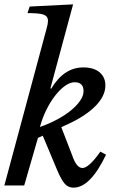

<svg xmlns="http://www.w3.org/2000/svg" viewBox="-21 -850 554 880"><path d="M357 -80Q386 -80 439 -155L465 -141Q393 10 316 10Q292 10 276.5 -7Q261 -24 242 -68L175 -228L153 -218L90 0H-1L192 -717Q199 -742 199 -754Q199 -775 180 -782.5Q161 -790 105 -790L115 -820L314 -830L210 -445L214 -444Q272 -541 361 -541Q409 -541 435.5 -518.5Q462 -496 462 -458Q462 -410 416 -363.5Q370 -317 286 -279L260 -267L311 -135Q330 -80 357 -80ZM162 -268Q205 -283 242 -303Q279 -323 305.5 -345Q332 -367 347 -389.5Q362 -412 362 -432Q362 -473 321 -473Q300 -473 277 -456.5Q254 -440 232 -412Q210 -384 191.5 -346.5Q173 -309 162 -268Z"/></svg>

Font: SVN-Libre Baskerville
Style: Italic
Weight: 400
Italic angle: -14°
Designer: Pablo Impallari, Rodrigo Fuenzalida
Foundry: Pablo Impallari, Rodrigo Fuenzalida
Version: Version 1.000; ttfautohint (v1.8.4)